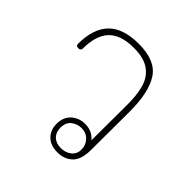

<svg xmlns="http://www.w3.org/2000/svg" viewBox="-165 -743 877 877"><g transform="rotate(45 273.0 -305.0)"><path d="M433 -365 432 -116Q432 -52 403.5 -25Q375 2 331 2Q286 2 261 -23Q236 -48 236 -88Q236 -131 263 -155.5Q290 -180 329 -180Q375 -180 402 -147L403 -367Q404 -438 391 -484.5Q378 -531 342 -557Q306 -583 241 -583Q156 -583 117 -541.5Q78 -500 78 -417Q78 -402 62 -402Q47 -402 47 -415Q47 -514 95.5 -563Q144 -612 244 -612Q352 -612 392.5 -550Q433 -488 433 -365ZM400 -85Q400 -114 380.5 -134.5Q361 -155 331 -155Q304 -155 282.5 -138.5Q261 -122 261 -88Q261 -58 279 -40.5Q297 -23 328 -23Q359 -23 379.5 -40Q400 -57 400 -85Z"/></g></svg>

Font: Mali ExtraLight
Style: Regular
Weight: 275
Version: Version 1.000; ttfautohint (v1.6)